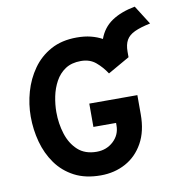

<svg xmlns="http://www.w3.org/2000/svg" viewBox="-89 -899 927 993"><g transform="rotate(-10 374.0 -402.5)"><path d="M361 12Q280.5 12 222.8 -18.2Q165 -48.5 128 -100.2Q91 -152 73.5 -216.8Q56 -281.5 56 -350Q56 -415 74.2 -479.2Q92.5 -543.5 129.8 -596.2Q167 -649 224.5 -680.5Q282 -712 361 -712Q401.5 -712 434.2 -703.8Q467 -695.5 493.5 -681Q514 -738 562 -770.5Q610 -803 684.5 -817L747.5 -717.5Q695 -706.5 664.5 -692.2Q634 -678 620.8 -654.8Q607.5 -631.5 607.5 -594V-565L493.5 -500Q470.5 -535.5 439.2 -562Q408 -588.5 361 -588.5Q312 -588.5 279.2 -566.8Q246.5 -545 227 -509.2Q207.5 -473.5 199 -431.8Q190.5 -390 190.5 -350Q190.5 -289.5 207.8 -235Q225 -180.5 262.5 -146.2Q300 -112 361 -112Q413 -112 449 -145.5Q485 -179 485 -228.5V-241.5H366V-364H618.5V-263Q618.5 -174 584.2 -112.8Q550 -51.5 491.8 -19.8Q433.5 12 361 12Z"/></g></svg>

Font: Overpass
Style: Bold
Weight: 700
Designer: Delve Withrington, Dave Bailey, Thomas Jockin
Foundry: Delve Fonts LLC
Version: Version 4.000; ttfautohint (v1.8.3)